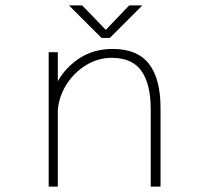

<svg xmlns="http://www.w3.org/2000/svg" viewBox="-20 -694 750 714"><path d="M161 0V-500H195V-392Q224 -443.5 276.2 -477.8Q328.5 -512 400 -512Q490.5 -512 533.8 -456.8Q577 -401.5 577 -291.5V0H540.5V-287Q540.5 -381.5 506 -430.2Q471.5 -479 395 -479Q346.5 -479 303 -453.5Q259.5 -428 230.2 -384.5Q201 -341 195 -287.5V0ZM509.5 -674 388.5 -553H357.5L236.5 -674H285.5L373.5 -583L460.5 -674Z"/></svg>

Font: League Mono Thin
Style: Regular
Weight: 100
Width: 6
Designer: Tyler Finck
Foundry: The League of Moveable Type / Tyler Finck
Version: Version 2.300;RELEASE